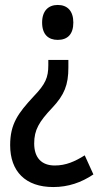

<svg xmlns="http://www.w3.org/2000/svg" viewBox="-20 -565 407 775"><path d="M276 -474C276 -521 252 -545 213 -545C176 -545 150 -522 150 -474C150 -425 176 -404 213 -404C253 -404 276 -427 276 -474ZM256 -292V-323H175V-302C175 -252 164 -226 115 -175C53 -108 21 -65 21 21C21 127 83 190 195 190C255 190 308 172 357 139L322 62C282 87 246 103 201 103C148 103 118 72 118 14C118 -40 137 -73 191 -130C240 -182 256 -223 256 -292Z"/></svg>

Font: Noto Sans Arabic Cond Med
Style: Regular
Weight: 500
Width: 3
Designer: Monotype Design Team, Nadine Chahine, Nizar Qandah and Khaled Hosny
Foundry: Monotype Imaging Inc.
Version: Version 2.012